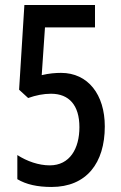

<svg xmlns="http://www.w3.org/2000/svg" viewBox="-20 -734 481 764"><path d="M223 -444C201 -444 175 -442 146 -435L159 -625H358V-714H77L56 -377L92 -344C123 -355 153 -361 183 -361C255 -361 296 -315 296 -228C296 -143 258 -76 178 -76C134 -76 88 -92 49 -117V-21C84 0 129 10 185 10C324 10 397 -85 397 -231C397 -358 330 -444 223 -444Z"/></svg>

Font: Noto Sans Myanmar ExtraCondensed Medium
Style: Regular
Weight: 500
Width: 2
Designer: Monotype Design Team
Foundry: Monotype Imaging Inc.
Version: Version 2.107